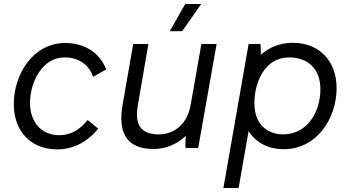

<svg xmlns="http://www.w3.org/2000/svg" viewBox="-20 -740 1756 960"><path d="M266 7C345 7 416 -29 471 -97L418 -140C384 -97 339 -64 276 -64C187 -64 130 -130 130 -225C130 -328 191 -453 302 -453C377 -453 425 -414 446 -356L511 -393C478 -477 403 -525 306 -525C146 -525 49 -370 49 -219C49 -84 134 7 266 7Z M748 5C808 5 864 -18 909 -61C907 -40 906 -12 908 0H971L1063 -520H987L933 -214C917 -122 853 -68 775 -68C664 -68 657 -142 669 -213L722 -520H646L593 -216C570 -83 607 5 748 5ZM891 -584 986 -720H906L829 -584Z M1097 200H1173L1223 -84C1259 -28 1320 6 1398 6C1565 6 1663 -149 1663 -299C1663 -434 1578 -526 1443 -526C1381 -526 1327 -504 1284 -466C1284 -487 1284 -508 1282 -520H1223ZM1394 -68C1349 -68 1252 -91 1252 -224C1252 -332 1306 -453 1425 -453C1522 -453 1582 -393 1582 -294C1582 -184 1520 -68 1394 -68Z"/></svg>

Font: Fixel Text 20240404
Style: Italic
Weight: 400
Width: 4
Italic angle: -10°
Designer: AlfaBravo + MacPaw
Foundry: Kyrylo Tkachov, Marchela Mozhyna, Serhii Makarenko, Maria Weinstein, Zakhar Kryvoshyya
Version: Version 1.211;Glyphs 3.2 (3225)